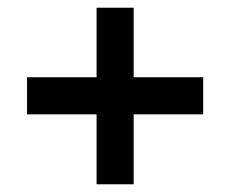

<svg xmlns="http://www.w3.org/2000/svg" viewBox="-20 -598 596 497"><path d="M50 -302V-398H506V-302ZM326 -121H230V-578H326Z"/></svg>

Font: Fustat SemiBold
Style: Regular
Weight: 600
Designer: Mohamed Gaber, Khaled Hosny, Laura Garcia Mut
Foundry: Kief Type Foundry, Alif Type Foundry, Hard Type Foundry
Version: Version 1.007